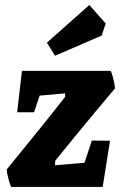

<svg xmlns="http://www.w3.org/2000/svg" viewBox="-20 -741 478 761"><path d="M344 -184 416 -183 387 0H24Q18 -15 12.5 -35.5Q7 -56 7 -70Q154 -249 238 -357V-371L137 -362L115 -296H48L67 -460H419Q423 -452 428.5 -431Q434 -410 436 -391L353 -292Q279 -203 199 -104L198 -86L315 -96ZM166 -572 334 -721 399 -648 383 -600 198 -520Z"/></svg>

Font: Grenze ExtraBold
Style: Italic
Weight: 800
Italic angle: -10°
Designer: Renata Polastri
Foundry: Omnibus-Type
Version: Version 1.002; ttfautohint (v1.8)